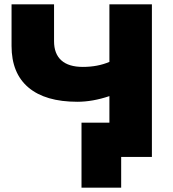

<svg xmlns="http://www.w3.org/2000/svg" viewBox="-20 -720 792 881"><path d="M677 -700V0H536V141H354V-157H482V-279Q405 -253 335 -253Q188 -253 110.5 -318.5Q33 -384 33 -509V-700H228V-531Q228 -473 261.5 -443Q295 -413 360 -413Q428 -413 482 -436V-700Z"/></svg>

Font: CMG Sans ExtraBold
Style: Regular
Weight: 800
Designer: Julieta Ulanovsky
Foundry: Julieta Ulanovsky
Version: Version 7.200